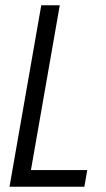

<svg xmlns="http://www.w3.org/2000/svg" viewBox="-20 -706 399 726"><path d="M16 0 136 -686H206L97 -63H310L299 0Z"/></svg>

Font: Archivo ExtraCondensed Light
Style: Italic
Weight: 300
Width: 2
Italic angle: -10°
Designer: Hector Gatti
Foundry: Omnibus-Type
Version: Version 2.001